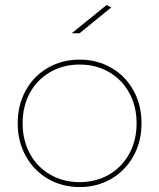

<svg xmlns="http://www.w3.org/2000/svg" viewBox="-20 -759 646 779"><path d="M554.2 -258.8Q554.2 -184.6 521.5 -125.7Q488.8 -66.9 431.4 -33.4Q374 0 303.2 0Q232.4 0 174.8 -33.4Q117.2 -66.9 84.5 -126Q51.8 -185.1 51.8 -258.8Q51.8 -333 84.5 -392.1Q117.2 -451.2 174.6 -484.1Q231.9 -517.1 303.2 -517.1Q374 -517.1 431.4 -484.1Q488.8 -451.2 521.5 -392.1Q554.2 -333 554.2 -258.8ZM71.8 -258.8Q71.8 -189.9 101.3 -135.5Q130.9 -81.1 183.8 -50.5Q236.8 -20 303.2 -20Q369.1 -20 422.1 -50.5Q475.1 -81.1 504.6 -135.5Q534.2 -189.9 534.2 -258.8Q534.2 -327.6 504.6 -381.8Q475.1 -436 422.1 -466.6Q369.1 -497.1 303.2 -497.1Q236.8 -497.1 183.8 -466.6Q130.9 -436 101.3 -382.1Q71.8 -328.1 71.8 -258.8ZM302.7 -624H271L412.6 -738.8L431.6 -729Z"/></svg>

Font: Montserrat
Style: Thin
Weight: 250
Designer: Julieta Ulanovsky
Foundry: Julieta Ulanovsky
Version: Version 1.000;PS 002.000;hotconv 1.0.70;makeotf.lib2.5.58329